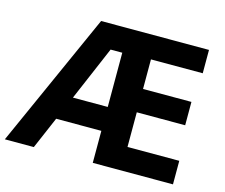

<svg xmlns="http://www.w3.org/2000/svg" viewBox="-101 -850 1153 985"><g transform="rotate(15 476.0 -357.0)"><path d="M893 0H467V-170H227L154 0H0L320 -714H893V-590H618V-433H875V-309H618V-125H893ZM282 -297H467V-585H405Z"/></g></svg>

Font: Noto Sans Myanmar
Style: Bold
Weight: 700
Designer: Monotype Design Team
Foundry: Monotype Imaging Inc.
Version: Version 2.107; ttfautohint (v1.8.4.7-5d5b)